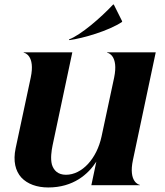

<svg xmlns="http://www.w3.org/2000/svg" viewBox="-20 -817 730 847"><path d="M566.5 -111.5 667 -586H452.5V-584.5C456 -584.5 504 -573 483.5 -474.5L428 -215C407 -117 342 -46 271 -46C236 -46 217 -65 209 -91C202 -118 207 -151 212 -176L299 -586H84.5V-584.5C88 -584.5 136.5 -573 115.5 -474.5L49 -163C37 -106 48 -63 74 -34C101 -5 143 10 193 10C303 10 369 -48 405 -104L383 0H597V-1.5C594 -1.5 545.5 -13 566.5 -111.5ZM479 -797C426 -740 336 -662 284 -643L286 -640C347 -648 459 -681 518 -720L519 -723L482 -797Z"/></svg>

Font: Beautique Display Medium
Style: Bold
Weight: 900
Italic angle: -12°
Designer: Nhat-Quang Ngo
Version: Version 1.100;Glyphs 3.2.3 (3260)